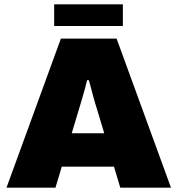

<svg xmlns="http://www.w3.org/2000/svg" viewBox="-20 -866 818 886"><path d="M10 0 261 -688H518L769 0H535L506 -97H265L236 0ZM311 -251H461L428 -361Q424 -373 419 -390Q414 -407 409 -426Q404 -445 399 -463.5Q394 -482 390 -496H382Q378 -478 371.5 -455Q365 -432 358 -407.5Q351 -383 344 -361ZM230 -746V-846H547V-746Z"/></svg>

Font: Archivo SemiBold Black
Style: Regular
Weight: 900
Version: Version 2.001